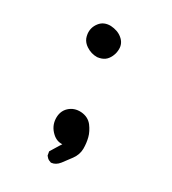

<svg xmlns="http://www.w3.org/2000/svg" viewBox="-121 -743 741 827"><g transform="rotate(20 250.0 -329.0)"><path d="M204.6 -8.3Q199.7 -10.7 195.3 -13.9Q190.9 -17.1 187.7 -21.5Q184.6 -25.9 182.1 -30.8L181.6 -32.2V-33.2V-48.8V-50.8L183.1 -52.7Q188 -58.1 193.1 -64Q198.2 -69.8 203.4 -75.7Q208.5 -81.5 213.9 -87.6Q219.2 -93.8 224.6 -99.1Q197.3 -102.1 179.2 -126Q156.2 -155.8 160.2 -191.9Q164.6 -229 191.9 -247.1Q219.7 -265.1 253.9 -256.8Q288.1 -248 303.2 -219.7Q310.1 -206.1 314.2 -192.4Q318.4 -178.7 319.3 -165.5Q321.3 -139.2 316.4 -111.8Q311 -83 288.1 -61Q266.6 -40.5 248.5 -23.9Q228.5 -5.9 206.5 -7.8H205.6ZM237.3 -502.9Q208 -507.3 185.5 -528.8Q177.7 -536.1 172.6 -544.7Q167.5 -553.2 165.5 -562.7Q163.6 -572.3 164.1 -583Q166 -614.3 189.5 -635.3Q201.2 -646 215.8 -649.4Q230.5 -652.8 247.1 -649.4Q263.2 -645.5 276.4 -638.2Q289.6 -630.9 299.3 -619.6Q319.8 -596.2 314 -566.9Q313 -562.5 312 -558.8Q311 -555.2 309.6 -551.3Q308.1 -547.4 306.4 -543.9Q304.7 -540.5 302.7 -537.4Q300.8 -534.2 298.6 -531Q296.4 -527.8 293.9 -525.1Q291.5 -522.5 288.6 -519.5Q282.2 -513.2 274.2 -509.3Q266.1 -505.4 257.1 -503.9Q248 -502.4 237.8 -502.9Z"/></g></svg>

Font: NaikaiFont
Style: SemiBold
Weight: 600
Version: Version 1.89